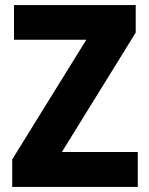

<svg xmlns="http://www.w3.org/2000/svg" viewBox="-20 -734 586 754"><path d="M521 0V-137H223L513 -606V-714H35V-578H319L28 -108V0Z"/></svg>

Font: Noto Sans Thai Looped SemiCondensed ExtraBold
Style: Regular
Weight: 800
Width: 4
Designer: Sasikarn Vongin, Ben Mitchell
Foundry: The Fontpad Ltd
Version: Version 1.001